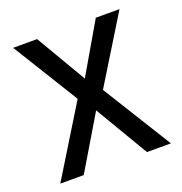

<svg xmlns="http://www.w3.org/2000/svg" viewBox="-103 -626 678 716"><g transform="rotate(-20 236.0 -268.0)"><path d="M186 -275 17 0H110L236 -211L361 0H456L286 -274L447 -536H353L237 -337L120 -536H25Z"/></g></svg>

Font: Noto Sans Malayalam SemiCondensed
Style: Regular
Weight: 400
Width: 4
Designer: Jelle Bosma - Monotype Design Team
Foundry: Monotype Imaging Inc.
Version: Version 2.104